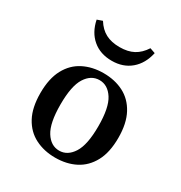

<svg xmlns="http://www.w3.org/2000/svg" viewBox="-154 -741 815 864"><g transform="rotate(30 254.0 -309.5)"><path d="M254 11.3Q196 11.3 150 -12.1Q104 -35.5 77.8 -83.9Q51.6 -132.3 51.6 -208.1Q51.6 -283.1 77.8 -331.9Q104 -380.6 150 -404Q196 -427.4 254 -427.4Q312.9 -427.4 358.5 -404Q404 -380.6 430.2 -331.9Q456.5 -283.1 456.5 -208.1Q456.5 -132.3 430.2 -83.9Q404 -35.5 358.5 -12.1Q312.9 11.3 254 11.3ZM254 -25Q296.8 -25 324.6 -68.5Q352.4 -112.1 352.4 -208.1Q352.4 -304.8 324.6 -348Q296.8 -391.1 254 -391.1Q210.5 -391.1 183.1 -348Q155.6 -304.8 155.6 -208.1Q155.6 -112.1 183.1 -68.5Q210.5 -25 254 -25ZM256.5 -493.5Q196.8 -493.5 157.3 -527Q117.7 -560.5 105.6 -620.2L133.1 -629.8Q154 -596 183.9 -580.2Q213.7 -564.5 256.5 -564.5Q299.2 -564.5 328.6 -580.2Q358.1 -596 379.8 -629.8L407.3 -620.2Q394.4 -560.5 354.8 -527Q315.3 -493.5 256.5 -493.5Z"/></g></svg>

Font: Playfair 9pt SemiBold
Style: Regular
Weight: 600
Designer: Claus Eggers Sørensen
Foundry: Claus Eggers Sørensen
Version: Version 2.001;gftools[0.9.30]